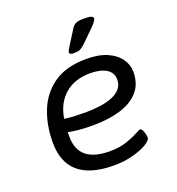

<svg xmlns="http://www.w3.org/2000/svg" viewBox="-131 -824 863 937"><g transform="rotate(-20 300.0 -356.0)"><path d="M304 6Q59 6 59 -201Q59 -291 89 -365.5Q119 -440 183.5 -484.5Q248 -529 351 -529Q417 -529 460.5 -509.5Q504 -490 525.5 -458.5Q547 -427 547 -392Q547 -329 512 -289.5Q477 -250 415.5 -231.5Q354 -213 275 -213Q232 -213 200 -216Q168 -219 145 -224Q145 -218 145 -212.5Q145 -207 145 -200Q145 -66 308 -66Q357 -66 394 -78.5Q431 -91 453.5 -103.5Q476 -116 481 -116Q490 -116 496.5 -97Q503 -78 503 -67Q503 -52 474.5 -35Q446 -18 400.5 -6Q355 6 304 6ZM265 -285Q296 -285 330 -289Q364 -293 393.5 -303.5Q423 -314 441.5 -333.5Q460 -353 460 -384Q460 -419 429.5 -438Q399 -457 345 -457Q265 -457 214 -413Q163 -369 151 -291Q180 -287 208 -286Q236 -285 265 -285ZM304 -576Q283 -576 283 -588Q283 -594 297 -616L345 -692Q353 -705 365.5 -711.5Q378 -718 410 -718Q456 -718 456 -703Q456 -690 425 -660L364 -600Q349 -586 338 -581Q327 -576 304 -576Z"/></g></svg>

Font: Asap Semi Expanded Semi Expanded Regular
Style: Italic
Weight: 400
Width: 6
Italic angle: -6°
Designer: Pablo Cosgaya
Foundry: Omnibus-Type
Version: Version 3.001; ttfautohint (v1.8.4.7-5d5b)